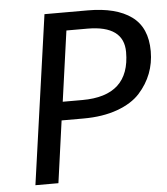

<svg xmlns="http://www.w3.org/2000/svg" viewBox="-51 -734 677 780"><g transform="rotate(-5 288.0 -344.5)"><path d="M282.2 -328.1Q476.1 -328.1 476.1 -506.8Q476.1 -614.7 329.1 -615.2H242.2L202.1 -328.1ZM335.9 -689Q451.2 -689 513.7 -643.6Q576.2 -598.1 576.2 -501.5Q576.2 -404.8 511.2 -332.5Q478 -295.9 418.5 -274.4Q358.9 -252.9 279.8 -252.9H190.9L155.8 0H62L159.2 -689Z"/></g></svg>

Font: FiraSans-Italic
Style: Italic
Weight: 400
Italic angle: -8°
Designer: Carrois Corporate & Edenspiekermann AG
Foundry: Carrois Corporate GbR & Edenspiekermann AG
Version: Version 3.106;PS 003.106;hotconv 1.0.70;makeotf.lib2.5.58329